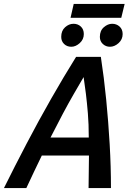

<svg xmlns="http://www.w3.org/2000/svg" viewBox="-74 -949 654 969"><path d="M-54 0Q1 -111 61 -225.5Q121 -340 184 -450.5Q247 -561 310 -662H435Q451 -558 462 -446Q473 -334 479.5 -221.5Q486 -109 486 0H373L375 -164H137Q118 -124 98 -83Q78 -42 59 0ZM181 -255H374Q374 -323 369.5 -377Q365 -431 359.5 -476Q354 -521 348 -560Q324 -519 298 -474Q272 -429 243.5 -375.5Q215 -322 181 -255ZM286 -713Q264 -713 249.5 -727Q235 -741 235 -763Q235 -794 254.5 -811.5Q274 -829 297 -829Q319 -829 334 -815Q349 -801 349 -777Q349 -750 328.5 -731.5Q308 -713 286 -713ZM481 -713Q460 -713 445 -727Q430 -741 430 -763Q430 -794 450 -811.5Q470 -829 492 -829Q514 -829 529.5 -815Q545 -801 545 -777Q545 -750 524.5 -731.5Q504 -713 481 -713ZM282 -859 298 -929H555L538 -859Z"/></svg>

Font: Ubuntu Sans Mono Medium
Style: Italic
Weight: 500
Italic angle: -13.5°
Monospace: yes
Designer: Dalton Maag Ltd
Foundry: Dalton Maag Ltd
Version: Version 1.006